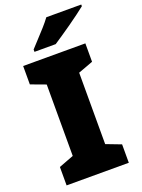

<svg xmlns="http://www.w3.org/2000/svg" viewBox="-170 -1003 800 1079"><g transform="rotate(-20 229.5 -463.5)"><path d="M406 0H34V-110L123 -144V-571L34 -604V-714H406V-604L317 -571V-144L406 -110ZM459 -917Q441 -903 414 -882.5Q387 -862 356 -840.5Q325 -819 296.5 -799.5Q268 -780 248 -767H121V-781Q138 -800 162 -825.5Q186 -851 210 -878Q234 -905 250 -927H459Z"/></g></svg>

Font: Noto Sans Georgian Black
Style: Regular
Weight: 900
Designer: Monotype Design Team, Akaki Razmadze
Foundry: Google LLC
Version: Version 2.005; ttfautohint (v1.8.4.7-5d5b)